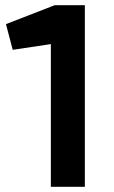

<svg xmlns="http://www.w3.org/2000/svg" viewBox="-20 -720 439 740"><path d="M176 0V-550L29 -528L3 -627L191 -700H307V0Z"/></svg>

Font: REM Medium Medium
Style: Regular
Weight: 500
Version: Version 1.005;gftools[0.9.28]